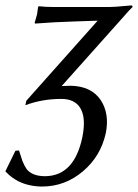

<svg xmlns="http://www.w3.org/2000/svg" viewBox="-29 -455 508 707"><path d="M64.5 -67.9 67.9 -84 330.6 -378.9 246.1 -376Q209.5 -375 172.4 -373L100.1 -368.2L98.6 -371.1Q104 -388.2 107.4 -401.9L111.3 -429.2L113.8 -432.1Q136.7 -429.2 168.9 -429.2H373Q384.3 -429.2 397.5 -430.2L455.6 -435.1Q459.5 -433.1 459 -429.2Q450.2 -421.4 420.4 -387.2L198.2 -138.2Q213.4 -139.2 230.5 -139.2Q307.1 -138.2 342.3 -85.9Q375 -35.2 360.4 36.1Q341.3 121.1 276.4 175.8Q210.4 231.9 125.5 231.9Q77.1 231.4 39.6 212.9Q12.7 199.2 -5.9 179.2L-9.3 175.8L27.8 100.1L41 99.1L53.7 138.2Q62 157.7 69.3 168Q89.8 193.4 135.7 193.8Q243.7 193.8 273.9 51.8Q289.1 -21.5 266.1 -58.1Q245.1 -91.3 195.3 -90.8Q125 -90.3 65.4 -67.9Z"/></svg>

Font: Linux Biolinum Slanted O
Style: Slanted
Weight: 400
Designer: Philipp H. Poll
Foundry: Philipp H. Poll
Version: Version 1.0.4